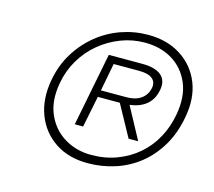

<svg xmlns="http://www.w3.org/2000/svg" viewBox="-82 -844 817 734"><g transform="rotate(15 326.0 -477.0)"><path d="M321 -210Q245 -210 191.5 -246Q138 -282 115 -343.5Q92 -405 106 -481Q117 -542 147 -590.5Q177 -639 219.5 -673.5Q262 -708 313.5 -726Q365 -744 420 -744Q495 -744 549.5 -709Q604 -674 628 -613.5Q652 -553 637 -475Q625 -410 595.5 -360.5Q566 -311 524 -277.5Q482 -244 430 -227Q378 -210 321 -210ZM326 -244Q381 -244 427.5 -261.5Q474 -279 510 -310Q546 -341 569.5 -384Q593 -427 602 -478Q615 -550 593 -602.5Q571 -655 524.5 -683.5Q478 -712 415 -712Q366 -712 320.5 -694.5Q275 -677 237.5 -646Q200 -615 174.5 -572Q149 -529 140 -478Q127 -406 150 -353.5Q173 -301 220 -272.5Q267 -244 326 -244ZM236 -341 293 -631H426Q477 -631 501 -610.5Q525 -590 517 -551Q510 -514 485 -493Q460 -472 419 -467L487 -341H449L381 -465H294L269 -341ZM299 -492H400Q436 -492 457.5 -507.5Q479 -523 485 -550Q490 -575 473.5 -588.5Q457 -602 421 -602H320Z"/></g></svg>

Font: REM Thin
Style: Italic
Weight: 250
Italic angle: -11°
Designer: Octavio Pardo
Foundry: Ashler Design
Version: Version 1.005;gftools[0.9.28]